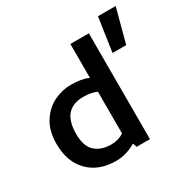

<svg xmlns="http://www.w3.org/2000/svg" viewBox="-140 -725 851 864"><g transform="rotate(-30 285.0 -293.5)"><path d="M452 -420H523L570 -596H478ZM308 -374Q272 -390 217 -390Q174 -390 131 -370Q88 -350 58.5 -305Q29 -260 29 -191Q29 -99 81.5 -45Q134 9 225 9Q277 9 328 -21L335 0H404V-550H308ZM308 -302V-85Q279 -66 242 -66Q190 -66 159 -94Q128 -122 128 -186Q128 -315 239 -315Q278 -315 308 -302Z"/></g></svg>

Font: Cambay Devanagari
Style: Regular
Weight: 700
Designer: Pooja Saxena
Foundry: Pooja Saxena
Version: Version 1.095;PS 001.095;hotconv 1.0.70;makeotf.lib2.5.58329